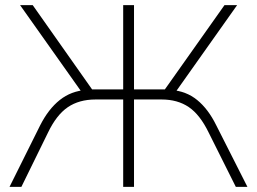

<svg xmlns="http://www.w3.org/2000/svg" viewBox="-20 -725 997 745"><path d="M17 0 136 -239Q168 -302 212 -337Q256 -372 315 -376L303 -359L58 -705H107L348 -363L327 -378H458V-705H500V-378H633L609 -363L851 -705H900L655 -359L643 -376Q702 -372 745 -337Q788 -302 819 -239L940 0H895L790 -210Q756 -280 712.5 -309.5Q669 -339 607 -339H500V0H458V-339H351Q287 -339 243 -309Q199 -279 166 -210L63 0Z"/></svg>

Font: Mulish ExtraLight
Style: Regular
Weight: 200
Designer: Vernon Adams
Foundry: Vernon Adams
Version: Version 3.603